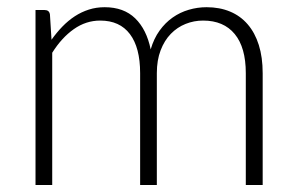

<svg xmlns="http://www.w3.org/2000/svg" viewBox="-20 -526 836 546"><path d="M81 0V-497.5H107Q120 -497.5 122 -485L126.5 -413Q141 -433.5 157.5 -450.5Q174 -467.5 192.8 -479.8Q211.5 -492 232.8 -498.8Q254 -505.5 277.5 -505.5Q332 -505.5 364.5 -473.8Q397 -442 408.5 -385.5Q417.5 -416.5 433.8 -439Q450 -461.5 471 -476.2Q492 -491 516.8 -498.2Q541.5 -505.5 567.5 -505.5Q604.5 -505.5 634 -493.2Q663.5 -481 684.2 -457Q705 -433 716 -398Q727 -363 727 -318V0H679V-318Q679 -391 647.5 -429.2Q616 -467.5 557.5 -467.5Q531.5 -467.5 507.8 -458Q484 -448.5 465.8 -429.8Q447.5 -411 436.8 -383Q426 -355 426 -318V0H378.5V-318Q378.5 -390.5 349.5 -429Q320.5 -467.5 265 -467.5Q224.5 -467.5 190 -443.2Q155.5 -419 128.5 -376V0Z"/></svg>

Font: Lato TR Light
Style: Regular
Weight: 300
Designer: Lukasz Dziedzic
Foundry: Lukasz Dziedzic
Version: Version 1.104 2013